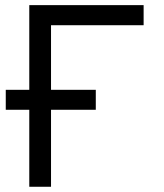

<svg xmlns="http://www.w3.org/2000/svg" viewBox="-20 -713 626 733"><path d="M2 -293.9V-370.1H91.8V-693.4H528.3V-616.7H174.8V-370.1H345.7V-293.9H174.8V0H91.8V-293.9Z"/></svg>

Font: CaskaydiaMono NF SemiLight
Style: Regular
Weight: 350
Designer: Aaron Bell
Foundry: Saja Typeworks
Version: Version 2111.001; ttfautohint (v1.8.4);Nerd Fonts 3.1.1